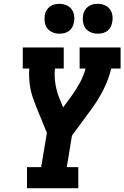

<svg xmlns="http://www.w3.org/2000/svg" viewBox="-20 -983 650 1003"><path d="M121 0V-110H195L225 -289L168 -428Q159 -451 151 -474.5Q143 -498 138.5 -522.5Q134 -547 132.5 -573Q131 -599 133 -625H99V-735H313V-625H267Q263 -584 269.5 -544.5Q276 -505 290 -470L310 -422L354 -482Q378 -515 397.5 -551Q417 -587 427 -625H396V-735H610V-625H561Q548 -570 521.5 -517Q495 -464 460 -416L356 -275L329 -110H389V0ZM490 -807Q472 -807 455 -814Q438 -821 427.5 -834.5Q417 -848 414 -866.5Q411 -885 414 -904Q416 -917 423 -929Q430 -941 441 -949Q452 -957 465 -960Q478 -963 490 -963Q509 -963 526 -956Q543 -949 553.5 -935.5Q564 -922 567 -903.5Q570 -885 566 -866Q564 -853 557.5 -841Q551 -829 540 -821Q529 -813 516 -810Q503 -807 490 -807ZM290 -807Q272 -807 255 -814Q238 -821 227.5 -834.5Q217 -848 214 -866.5Q211 -885 214 -904Q216 -917 223 -929Q230 -941 241 -949Q252 -957 265 -960Q278 -963 290 -963Q309 -963 326 -956Q343 -949 353.5 -935.5Q364 -922 367 -903.5Q370 -885 366 -866Q364 -853 357.5 -841Q351 -829 340 -821Q329 -813 316 -810Q303 -807 290 -807Z"/></svg>

Font: Iosevka Curly Slab XBdExObl
Style: Regular
Weight: 800
Width: 7
Italic angle: -9°
Monospace: yes
Designer: Belleve Invis
Foundry: Belleve Invis
Version: Version 11.1.0; ttfautohint (v1.8.3)